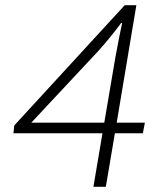

<svg xmlns="http://www.w3.org/2000/svg" viewBox="-20 -722 598 742"><path d="M341 0 376 -207H32L35 -237L462 -702H507L431 -248H540L532 -207H424L389 0ZM383 -248 426 -501 440 -575 452 -633H448Q406 -576 359 -524L101 -248Z"/></svg>

Font: Nebula Sans Light
Style: Regular
Weight: 300
Italic angle: -9°
Designer: Paul D. Hunt for Adobe (as Source Sans)
Foundry: Nebula Entertainment & Broadcasting LLC
Version: Version 1.010